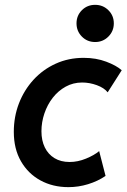

<svg xmlns="http://www.w3.org/2000/svg" viewBox="-20 -768 524 794"><path d="M263.2 5.9Q198.2 5.9 147.2 -22Q96.2 -49.8 66.7 -101.1Q37.1 -152.3 37.1 -222.7Q37.1 -285.2 58.3 -340.3Q79.6 -395.5 118.4 -438Q157.2 -480.5 210.2 -504.6Q263.2 -528.8 326.2 -528.8Q377.4 -528.8 419.4 -512.9Q461.4 -497.1 483.4 -477.5L425.3 -386.2Q410.6 -404.8 380.4 -415.8Q350.1 -426.8 319.8 -426.8Q282.7 -426.8 251.7 -409.7Q220.7 -392.6 198.2 -363.8Q175.8 -335 163.6 -298.8Q151.4 -262.7 151.4 -225.1Q151.4 -187 165.3 -158.4Q179.2 -129.9 205.3 -114Q231.4 -98.1 268.1 -98.1Q301.8 -98.1 335.7 -112.1Q369.6 -126 390.1 -143.1L416.5 -40.5Q384.3 -18.6 344.2 -6.3Q304.2 5.9 263.2 5.9ZM373.5 -594.2Q340.8 -594.2 318.6 -616.7Q296.4 -639.2 296.4 -671.4Q296.4 -703.6 318.6 -725.8Q340.8 -748 373.5 -748Q405.8 -748 428.2 -725.8Q450.7 -703.6 450.7 -671.4Q450.7 -639.2 428.2 -616.7Q405.8 -594.2 373.5 -594.2Z"/></svg>

Font: Reddit Sans SemiBold
Style: Italic
Weight: 600
Italic angle: -11.25°
Designer: Stephen Hutchings
Version: Version 1.013